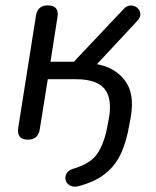

<svg xmlns="http://www.w3.org/2000/svg" viewBox="-20 -513 580 715"><path d="M274 180Q255 185 242 178.5Q229 172 225 159.5Q221 147 227 134.5Q233 122 251 116Q318 97 344 57Q370 17 381 -49L386 -75Q398 -147 369 -182.5Q340 -218 262 -218H158L128 -31Q122 7 84 7Q41 7 48 -38L114 -455Q120 -493 158 -493Q201 -493 194 -449L168 -283H255L440 -479Q452 -492 466 -492.5Q480 -493 490.5 -484.5Q501 -476 502.5 -462.5Q504 -449 491 -435L341 -274Q408 -262 445 -213.5Q482 -165 467 -77L462 -51Q452 11 431.5 56.5Q411 102 373.5 132.5Q336 163 274 180Z"/></svg>

Font: Nunito
Style: Italic
Weight: 400
Italic angle: -9°
Designer: Vernon Adams
Foundry: Vernon Adams
Version: Version 3.601; ttfautohint (v1.8.2.53-6de2)